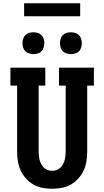

<svg xmlns="http://www.w3.org/2000/svg" viewBox="-20 -1150 640 1178"><path d="M300 8Q270 8 240.5 2.5Q211 -3 185 -18Q159 -33 139 -55.5Q119 -78 106.5 -105Q94 -132 89.5 -161.5Q85 -191 85 -221V-625H44V-735H258V-625H217V-221Q217 -207 218.5 -193.5Q220 -180 223.5 -167Q227 -154 233.5 -142Q240 -130 250 -120.5Q260 -111 273 -106.5Q286 -102 300 -102Q314 -102 327 -106.5Q340 -111 350 -120.5Q360 -130 366.5 -142Q373 -154 376.5 -167Q380 -180 381.5 -193.5Q383 -207 383 -221V-625H342V-735H556V-625H515V-221Q515 -191 510.5 -161.5Q506 -132 493.5 -105Q481 -78 461 -55.5Q441 -33 415 -18Q389 -3 359.5 2.5Q330 8 300 8ZM415 -818Q402 -818 388.5 -822Q375 -826 365.5 -835.5Q356 -845 352 -858.5Q348 -872 348 -885Q348 -898 352 -911.5Q356 -925 365.5 -934.5Q375 -944 388.5 -948Q402 -952 415 -952Q428 -952 441.5 -948Q455 -944 464.5 -934.5Q474 -925 478 -911.5Q482 -898 482 -885Q482 -872 478 -858.5Q474 -845 464.5 -835.5Q455 -826 441.5 -822Q428 -818 415 -818ZM185 -818Q172 -818 158.5 -822Q145 -826 135.5 -835.5Q126 -845 122 -858.5Q118 -872 118 -885Q118 -898 122 -911.5Q126 -925 135.5 -934.5Q145 -944 158.5 -948Q172 -952 185 -952Q198 -952 211.5 -948Q225 -944 234.5 -934.5Q244 -925 248 -911.5Q252 -898 252 -885Q252 -872 248 -858.5Q244 -845 234.5 -835.5Q225 -826 211.5 -822Q198 -818 185 -818ZM128 -1050V-1130H472V-1050Z"/></svg>

Font: Iosevka Etoile Extrabold
Style: Regular
Weight: 800
Designer: Belleve Invis
Foundry: Belleve Invis
Version: Version 22.1.2; ttfautohint (v1.8.4)